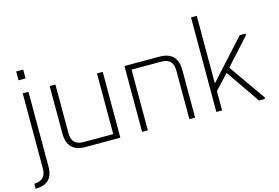

<svg xmlns="http://www.w3.org/2000/svg" viewBox="-122 -992 2111 1451"><g transform="rotate(-15 933.5 -266.5)"><path d="M-7 168Q85 166 85 74V-515H130V70Q130 207 -7 207ZM80 -618V-687H135V-618Z M296 -143V-515H341V-133Q341 -40 434 -40H666V-515H711V0H439Q296 0 296 -143Z M881 0V-515H1154Q1296 -515 1296 -372V0H1251V-382Q1251 -475 1158 -475H926V0Z M1462 0V-740H1507V-211L1783 -515H1826L1831 -505L1643 -298L1845 -10L1840 0H1796L1613 -265L1507 -151V0Z"/></g></svg>

Font: Oxanium ExtraLight ExtraLight
Style: Regular
Weight: 250
Version: Version 2.000